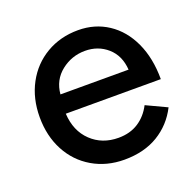

<svg xmlns="http://www.w3.org/2000/svg" viewBox="-99 -616 745 731"><g transform="rotate(-20 274.0 -250.0)"><path d="M38 -250Q38 -326 70 -385.5Q102 -445 159 -478.5Q216 -512 288 -512Q356 -512 409 -477Q462 -442 491.5 -378Q521 -314 521 -229H136Q140 -158 184 -116Q228 -74 294 -74Q341 -74 375 -96Q409 -118 429 -157L512 -118Q481 -57 424 -22.5Q367 12 287 12Q215 12 158 -21.5Q101 -55 69.5 -114.5Q38 -174 38 -250ZM418 -305Q414 -363 376.5 -396Q339 -429 286 -429Q232 -429 189.5 -395.5Q147 -362 142 -305Z"/></g></svg>

Font: Oak Sans Medium
Style: Regular
Weight: 500
Designer: Erik Kennedy, Walven
Foundry: Erik Kennedy, Walven
Version: Version 1.000